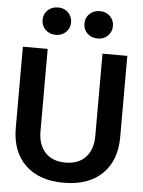

<svg xmlns="http://www.w3.org/2000/svg" viewBox="-61 -975 767 1033"><g transform="rotate(5 322.0 -458.5)"><path d="M40 -262V-700H174V-256Q174 -182 213 -140.5Q252 -99 322 -99Q392 -99 431 -140.5Q470 -182 470 -256V-700H604V-262Q604 -134 529.5 -62Q455 10 322 10Q189 10 114.5 -62Q40 -134 40 -262ZM133 -853Q133 -885 155 -906Q177 -927 211 -927Q244 -927 265.5 -905.5Q287 -884 287 -853Q287 -822 265.5 -800.5Q244 -779 211 -779Q177 -779 155 -800Q133 -821 133 -853ZM359 -853Q359 -885 381 -906Q403 -927 437 -927Q470 -927 491.5 -905.5Q513 -884 513 -853Q513 -822 491.5 -800.5Q470 -779 437 -779Q403 -779 381 -800Q359 -821 359 -853Z"/></g></svg>

Font: Niramit
Style: Bold
Weight: 700
Designer: Katatrad Aksorn Co.,Ltd.
Foundry: Cadson Demak Co.,Ltd.
Version: Version 1.001; ttfautohint (v1.6)